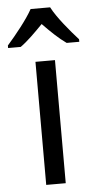

<svg xmlns="http://www.w3.org/2000/svg" viewBox="-89 -800 419 833"><g transform="rotate(-5 120.0 -383.0)"><path d="M162 -766H77C53 -722 2 -659 -35 -617V-606H20C51 -628 85 -662 119 -697C153 -662 187 -629 220 -606H275V-617C239 -657 185 -721 162 -766ZM163 0V-536H78V0Z"/></g></svg>

Font: Noto Sans Lao UI SemCond
Style: Regular
Weight: 400
Width: 4
Designer: Monotype Design Team
Foundry: Monotype Imaging Inc.
Version: Version 2.000